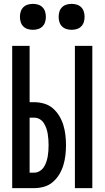

<svg xmlns="http://www.w3.org/2000/svg" viewBox="-20 -972 540 992"><path d="M367 0V-735H457V0ZM43 0V-735H133V-444H157Q183 -444 208.5 -436.5Q234 -429 253.5 -412Q273 -395 286.5 -372.5Q300 -350 307.5 -325Q315 -300 318 -274Q321 -248 321 -222Q321 -196 318 -170Q315 -144 307.5 -119Q300 -94 286.5 -71.5Q273 -49 253.5 -32Q234 -15 208.5 -7.5Q183 0 157 0ZM157 -80Q172 -80 185 -88Q198 -96 206 -108Q214 -120 219 -134.5Q224 -149 226.5 -163.5Q229 -178 230 -192.5Q231 -207 231 -222Q231 -237 230 -251.5Q229 -266 226.5 -281Q224 -296 219 -310Q214 -324 206 -336.5Q198 -349 185 -356.5Q172 -364 157 -364H133V-80ZM350 -818Q336 -818 323 -822Q310 -826 300.5 -835.5Q291 -845 287 -858Q283 -871 283 -885Q283 -899 287 -912Q291 -925 300.5 -934.5Q310 -944 323 -948Q336 -952 350 -952Q364 -952 377 -948Q390 -944 399.5 -934.5Q409 -925 413 -912Q417 -899 417 -885Q417 -871 413 -858Q409 -845 399.5 -835.5Q390 -826 377 -822Q364 -818 350 -818ZM150 -818Q136 -818 123 -822Q110 -826 100.5 -835.5Q91 -845 87 -858Q83 -871 83 -885Q83 -899 87 -912Q91 -925 100.5 -934.5Q110 -944 123 -948Q136 -952 150 -952Q164 -952 177 -948Q190 -944 199.5 -934.5Q209 -925 213 -912Q217 -899 217 -885Q217 -871 213 -858Q209 -845 199.5 -835.5Q190 -826 177 -822Q164 -818 150 -818Z"/></svg>

Font: Iosevka SS10 Medium
Style: Regular
Weight: 500
Monospace: yes
Designer: Belleve Invis
Foundry: Belleve Invis
Version: Version 28.0.6; ttfautohint (v1.8.4)